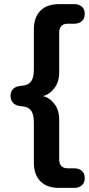

<svg xmlns="http://www.w3.org/2000/svg" viewBox="-20 -725 428 925"><path d="M265.1 42Q265.1 85.9 307.1 85.9H338.9Q359.9 85.9 374 97.9Q388.2 109.9 388.2 132.8Q388.2 155.8 374 168Q359.9 180.2 338.9 180.2H264.2Q206.1 180.2 174.6 148.2Q143.1 116.2 143.1 59.1V-134.8Q143.1 -174.8 129.2 -192.9Q115.2 -210.9 85.9 -212.9Q56.6 -214.8 43.7 -228.5Q30.8 -242.2 30.8 -263.2Q30.8 -284.2 43.7 -297.1Q56.6 -310.1 85.9 -312Q115.2 -314 129.2 -332Q143.1 -350.1 143.1 -390.1V-584Q143.1 -641.1 174.6 -673.1Q206.1 -705.1 264.2 -705.1H338.9Q359.9 -705.1 374 -693.1Q388.2 -681.2 388.2 -658Q388.2 -634.8 374 -622.8Q359.9 -610.8 338.9 -610.8H307.1Q265.1 -610.8 265.1 -566.9V-375Q265.1 -330.1 241.5 -299.6Q217.8 -269 186 -262.2Q218.3 -255.4 241.7 -225.1Q265.1 -194.8 265.1 -149.9Z"/></svg>

Font: Nunito-Bold
Style: Bold
Weight: 700
Designer: Vernon Adams
Foundry: newtypography
Version: Version 3.000